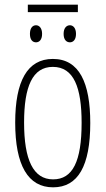

<svg xmlns="http://www.w3.org/2000/svg" viewBox="-20 -791 452 821"><path d="M313 -771H99V-739H313ZM134 -683C120 -683 108 -672 108 -646C108 -620 120 -610 134 -610C147 -610 160 -620 160 -646C160 -672 147 -683 134 -683ZM279 -683C265 -683 252 -672 252 -646C252 -620 265 -610 279 -610C292 -610 305 -620 305 -646C305 -672 292 -683 279 -683ZM366 -265C366 -437 319 -539 206 -539C97 -539 45 -444 45 -267C45 -84 100 10 207 10C314 10 366 -82 366 -265ZM83 -267C83 -421 119 -505 206 -505C296 -505 329 -416 329 -266C329 -101 291 -24 207 -24C122 -24 83 -108 83 -267Z"/></svg>

Font: Noto Sans ExtraCondensed ExtraLight
Style: Regular
Weight: 200
Width: 2
Designer: Monotype Design Team
Foundry: Monotype Imaging Inc.
Version: Version 2.013